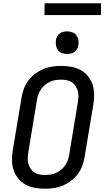

<svg xmlns="http://www.w3.org/2000/svg" viewBox="-20 -1146 640 1174"><path d="M255 8Q223 8 192.5 2.5Q162 -3 136.5 -17Q111 -31 92 -54Q73 -77 63.5 -105Q54 -133 53.5 -164.5Q53 -196 58 -227L112 -550Q116 -577 126 -603.5Q136 -630 153.5 -653.5Q171 -677 195 -695Q219 -713 245 -724Q271 -735 299 -739Q327 -743 354 -743Q386 -743 416.5 -737.5Q447 -732 472.5 -718Q498 -704 517 -681Q536 -658 545.5 -630Q555 -602 555.5 -570.5Q556 -539 551 -508L497 -185Q493 -158 483 -131.5Q473 -105 455.5 -81.5Q438 -58 414 -40Q390 -22 364 -11Q338 0 310 4Q282 8 255 8ZM255 -76Q271 -76 288.5 -78.5Q306 -81 322.5 -88.5Q339 -96 353 -107.5Q367 -119 377.5 -134Q388 -149 394 -165.5Q400 -182 403 -199L456 -521Q459 -539 459.5 -556.5Q460 -574 455.5 -590Q451 -606 442 -620Q433 -634 419.5 -643Q406 -652 389 -655.5Q372 -659 354 -659Q338 -659 320.5 -656.5Q303 -654 286.5 -646.5Q270 -639 256 -627.5Q242 -616 231.5 -601Q221 -586 215 -569.5Q209 -553 206 -536L153 -214Q150 -196 149.5 -178.5Q149 -161 153.5 -145Q158 -129 167 -115Q176 -101 189.5 -92Q203 -83 220 -79.5Q237 -76 255 -76ZM390 -816Q374 -816 358.5 -821.5Q343 -827 334 -839.5Q325 -852 322.5 -868.5Q320 -885 322 -902Q324 -913 330 -924Q336 -935 346 -942Q356 -949 367.5 -951.5Q379 -954 391 -954Q407 -954 422.5 -948.5Q438 -943 447 -930.5Q456 -918 459 -901.5Q462 -885 459 -868Q457 -857 451 -846Q445 -835 435 -828Q425 -821 413.5 -818.5Q402 -816 390 -816ZM252 -1054 253 -1126H598L597 -1054Z"/></svg>

Font: Iosevka Aile Medium Oblique
Style: Regular
Weight: 500
Italic angle: -9°
Designer: Belleve Invis
Foundry: Belleve Invis
Version: Version 31.1.0; ttfautohint (v1.8.4)